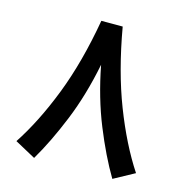

<svg xmlns="http://www.w3.org/2000/svg" viewBox="-99 -734 805 836"><g transform="rotate(15 304.0 -316.0)"><path d="M256.3 -642.1H352.5Q386.2 -448.7 444.1 -299.1Q502 -149.4 573.7 -40.5L480.5 10.3Q428.2 -77.6 380.1 -196.3Q332 -314.9 304.7 -457Q276.4 -314.5 228.3 -196.3Q180.2 -78.1 127.9 10.3L34.7 -40.5Q106.4 -149.4 164.6 -299.1Q222.7 -448.7 256.3 -642.1Z"/></g></svg>

Font: Vazir Medium WOL
Style: Medium-WOL
Weight: 500
Designer: Saber Rastikerdar
Foundry: Saber Rastikerdar
Version: Version 27.0.1